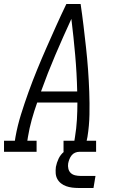

<svg xmlns="http://www.w3.org/2000/svg" viewBox="-50 -755 570 955"><path d="M-30 0V-55H24L27 -74Q37 -130 54.5 -186Q72 -242 92 -297.5Q112 -353 134.5 -408Q157 -463 181 -517.5Q205 -572 229.5 -626.5Q254 -681 280 -735H351Q359 -681 365.5 -626.5Q372 -572 378 -517.5Q384 -463 388 -408Q392 -353 394 -297.5Q396 -242 395 -186Q394 -130 385 -74L381 -55H428V0H266V-55H320L323 -74Q330 -116 332.5 -159Q335 -202 335 -245H135Q120 -203 108 -160Q96 -117 89 -74L86 -55H132V0ZM154 -300H334Q332 -391 324 -481Q316 -571 305 -661Q264 -572 225.5 -482Q187 -392 154 -300ZM340 180Q324 180 308.5 178Q293 176 279 171Q265 166 253.5 157Q242 148 235 135Q228 122 227 106.5Q226 91 228 75Q232 54 241.5 34Q251 14 268.5 -0.5Q286 -15 307.5 -21.5Q329 -28 349 -28L345 0Q334 0 323.5 4.5Q313 9 306 18Q299 27 295 37.5Q291 48 289 58Q287 71 290 84Q293 97 302 105.5Q311 114 324 117Q337 120 350 120H425L415 180Z"/></svg>

Font: Iosevka Curly Slab LtObl
Style: Regular
Weight: 300
Italic angle: -9°
Monospace: yes
Designer: Belleve Invis
Foundry: Belleve Invis
Version: Version 11.0.0; ttfautohint (v1.8.3)